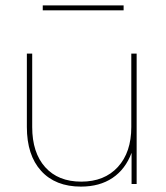

<svg xmlns="http://www.w3.org/2000/svg" viewBox="-20 -689 622 719"><path d="M442.9 -650.4H140.1V-668.9H442.9ZM491.7 0H472.7V-116.7Q449.7 -55.2 401.4 -22.7Q353 9.8 283.2 9.8Q187.5 9.8 134 -49.1Q80.6 -107.9 80.6 -213.4V-488.3H100.6V-213.4Q100.6 -117.2 149.2 -63Q197.8 -8.8 284.2 -8.8Q371.1 -8.8 421.4 -63.7Q471.7 -118.7 471.7 -213.4V-488.3H491.7Z"/></svg>

Font: Kumbh Sans Thin
Style: Regular
Weight: 250
Version: Version 1.004